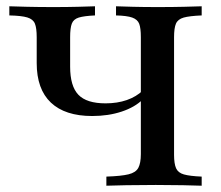

<svg xmlns="http://www.w3.org/2000/svg" viewBox="-20 -591 703 611"><path d="M318.5 0V-29Q366.1 -30.6 389.1 -36.3Q412.1 -41.9 420.2 -56.9Q428.2 -71.8 428.2 -100.8V-472.6Q428.2 -501.6 423 -515.3Q417.7 -529 400.8 -535.1Q383.9 -541.1 349.2 -541.9V-571Q368.5 -570.2 403.2 -569.4Q437.9 -568.5 481.5 -568.5Q529 -568.5 565.3 -569.4Q601.6 -570.2 621.8 -571V-541.9Q583.1 -540.3 564.5 -535.1Q546 -529.8 539.9 -515.7Q533.9 -501.6 533.9 -472.6V-98.4Q533.9 -70.2 540.3 -55.6Q546.8 -41.1 565.3 -35.9Q583.9 -30.6 621.8 -29V0Q599.2 -0.8 562.1 -1.6Q525 -2.4 475.8 -2.4Q422.6 -2.4 381.9 -1.6Q341.1 -0.8 318.5 0ZM273.4 -221.8Q187.1 -221.8 141.9 -264.5Q96.8 -307.3 96.8 -390.3V-472.6Q96.8 -501.6 91.1 -515.7Q85.5 -529.8 66.9 -535.5Q48.4 -541.1 9.7 -541.9V-571Q29.8 -570.2 66.5 -569.4Q103.2 -568.5 150.8 -568.5Q193.5 -568.5 227.8 -569.4Q262.1 -570.2 282.3 -571V-541.9Q247.6 -540.3 230.6 -535.1Q213.7 -529.8 208.5 -515.7Q203.2 -501.6 203.2 -472.6V-379Q203.2 -316.9 229.4 -289.5Q255.6 -262.1 316.1 -262.1Q353.2 -262.1 383.5 -272.6Q413.7 -283.1 434.7 -303.2V-275Q409.7 -250 367.3 -235.9Q325 -221.8 273.4 -221.8Z"/></svg>

Font: Playfair 5pt SemiExpanded Light SemiBold
Style: Regular
Weight: 600
Version: Version 2.001;gftools[0.9.30]